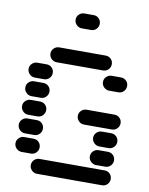

<svg xmlns="http://www.w3.org/2000/svg" viewBox="-95 -959 790 1017"><g transform="rotate(10 300.0 -450.0)"><path d="M135 -50Q135 -34 147 -22Q159 -10 175 -10H525Q542 -10 553.5 -22Q565 -34 565 -50Q565 -67 553.5 -78.5Q542 -90 525 -90H175Q159 -90 147 -78.5Q135 -67 135 -50ZM435 -150Q435 -134 447 -122Q459 -110 475 -110H525Q542 -110 553.5 -122Q565 -134 565 -150Q565 -167 553.5 -178.5Q542 -190 525 -190H475Q459 -190 447 -178.5Q435 -167 435 -150ZM35 -150Q35 -134 47 -122Q59 -110 75 -110H125Q142 -110 153.5 -122Q165 -134 165 -150Q165 -167 153.5 -178.5Q142 -190 125 -190H75Q59 -190 47 -178.5Q35 -167 35 -150ZM435 -250Q435 -234 447 -222Q459 -210 475 -210H525Q542 -210 553.5 -222Q565 -234 565 -250Q565 -267 553.5 -278.5Q542 -290 525 -290H475Q459 -290 447 -278.5Q435 -267 435 -250ZM35 -250Q35 -234 47 -222Q59 -210 75 -210H125Q142 -210 153.5 -222Q165 -234 165 -250Q165 -267 153.5 -278.5Q142 -290 125 -290H75Q59 -290 47 -278.5Q35 -267 35 -250ZM335 -350Q335 -334 347 -322Q359 -310 375 -310H525Q542 -310 553.5 -322Q565 -334 565 -350Q565 -367 553.5 -378.5Q542 -390 525 -390H375Q359 -390 347 -378.5Q335 -367 335 -350ZM35 -350Q35 -334 47 -322Q59 -310 75 -310H125Q142 -310 153.5 -322Q165 -334 165 -350Q165 -367 153.5 -378.5Q142 -390 125 -390H75Q59 -390 47 -378.5Q35 -367 35 -350ZM35 -450Q35 -434 47 -422Q59 -410 75 -410H125Q142 -410 153.5 -422Q165 -434 165 -450Q165 -467 153.5 -478.5Q142 -490 125 -490H75Q59 -490 47 -478.5Q35 -467 35 -450ZM435 -550Q435 -534 447 -522Q459 -510 475 -510H525Q542 -510 553.5 -522Q565 -534 565 -550Q565 -567 553.5 -578.5Q542 -590 525 -590H475Q459 -590 447 -578.5Q435 -567 435 -550ZM35 -550Q35 -534 47 -522Q59 -510 75 -510H125Q142 -510 153.5 -522Q165 -534 165 -550Q165 -567 153.5 -578.5Q142 -590 125 -590H75Q59 -590 47 -578.5Q35 -567 35 -550ZM135 -650Q135 -634 147 -622Q159 -610 175 -610H425Q442 -610 453.5 -622Q465 -634 465 -650Q465 -667 453.5 -678.5Q442 -690 425 -690H175Q159 -690 147 -678.5Q135 -667 135 -650ZM235 -850Q235 -834 247 -822Q259 -810 275 -810H325Q342 -810 353.5 -822Q365 -834 365 -850Q365 -867 353.5 -878.5Q342 -890 325 -890H275Q259 -890 247 -878.5Q235 -867 235 -850Z"/></g></svg>

Font: Matrix Sans Raster
Style: Regular
Weight: 400
Designer: Brad Neil
Version: Version 1.100